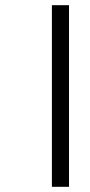

<svg xmlns="http://www.w3.org/2000/svg" viewBox="-20 -690 346 740"><path d="M180 30V-670H246V30Z"/></svg>

Font: Akshar Light Light
Style: Regular
Weight: 300
Version: Version 1.100